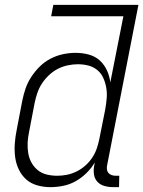

<svg xmlns="http://www.w3.org/2000/svg" viewBox="-20 -760 591 792"><path d="M188 12Q160 12 133.5 4.5Q107 -3 88 -20Q69 -37 57.5 -61Q46 -85 42.5 -112Q39 -139 41 -167.5Q43 -196 49 -225L72 -345Q77 -370 85.5 -395Q94 -420 109.5 -443.5Q125 -467 145 -486.5Q165 -506 189.5 -518.5Q214 -531 240 -536.5Q266 -542 292 -542Q320 -542 346 -535Q372 -528 391 -511Q410 -494 421 -470Q432 -446 435 -420L489 -693H191L200 -740H551L422 -79Q420 -70 421 -61.5Q422 -53 427 -47Q432 -41 440 -38Q448 -35 457 -35H472L471 12H447Q428 12 410.5 7Q393 2 381.5 -10.5Q370 -23 367.5 -41.5Q365 -60 369 -79L371 -90Q357 -66 336.5 -46Q316 -26 292 -12.5Q268 1 241 6.5Q214 12 188 12ZM216 -35Q236 -35 256 -39Q276 -43 295.5 -52.5Q315 -62 332 -77Q349 -92 361 -110.5Q373 -129 379.5 -148.5Q386 -168 390 -188L414 -308Q418 -331 420 -353.5Q422 -376 418.5 -397Q415 -418 406.5 -437.5Q398 -457 382 -470.5Q366 -484 345 -489.5Q324 -495 301 -495Q281 -495 259.5 -490.5Q238 -486 218.5 -476Q199 -466 182 -450Q165 -434 153 -415.5Q141 -397 134 -376.5Q127 -356 123 -336L100 -216Q95 -193 94 -171Q93 -149 96.5 -128Q100 -107 110 -89Q120 -71 136 -58Q152 -45 173 -40Q194 -35 216 -35Z"/></svg>

Font: Lode Dark Term
Style: Italic
Weight: 400
Italic angle: -11°
Monospace: yes
Designer: Belleve Invis
Foundry: Belleve Invis
Version: Version 29.2.0